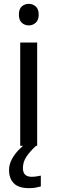

<svg xmlns="http://www.w3.org/2000/svg" viewBox="-20 -757 298 997"><path d="M130 -737Q150 -737 165.5 -723.5Q181 -710 181 -681Q181 -653 165.5 -639Q150 -625 130 -625Q108 -625 93 -639Q78 -653 78 -681Q78 -710 93 -723.5Q108 -737 130 -737ZM173 -536V0H85V-536ZM99 116Q99 161 144 161Q161 161 172.5 158.5Q184 156 192 155V211Q178 215 164 217.5Q150 220 130 220Q77 220 52 195Q27 170 27 126Q27 97 41.5 70Q56 43 77.5 21Q99 -1 119 -15L167 0Q133 32 116 58.5Q99 85 99 116Z"/></svg>

Font: Noto Sans Kaithi
Style: Regular
Weight: 400
Designer: Monotype Design Team
Foundry: Monotype Imaging Inc.
Version: Version 2.005; ttfautohint (v1.8.4.7-5d5b)